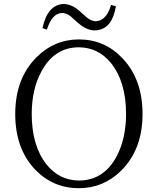

<svg xmlns="http://www.w3.org/2000/svg" viewBox="-20 -944 803 978"><path d="M196.3 -800.8Q221.7 -918.9 302.7 -923.8Q348.6 -922.9 389.6 -883.8Q427.7 -848.6 440.4 -842.8Q455.1 -835.9 468.8 -835.9Q521.5 -837.9 545.9 -918.9L570.3 -912.1Q552.7 -803.7 480.5 -791Q471.7 -789.1 462.9 -789.1Q421.9 -789.1 378.9 -826.2Q377 -828.1 375 -829.1Q338.9 -863.3 329.1 -868.2Q312.5 -877.9 294.9 -877.9Q245.1 -876 218.8 -793ZM141.6 -363.3Q141.6 -202.1 216.8 -106.4Q282.2 -25.4 381.8 -24.4Q508.8 -24.4 575.2 -149.4Q622.1 -240.2 622.1 -363.3Q622.1 -526.4 545.9 -622.1Q481.4 -702.1 381.8 -703.1Q256.8 -703.1 190.4 -579.1Q141.6 -488.3 141.6 -363.3ZM381.8 -743.2Q513.7 -743.2 604.5 -646.5Q706.1 -539.1 706.1 -363.3Q706.1 -183.6 597.7 -75.2Q506.8 14.6 381.8 14.6Q249 14.6 157.2 -82Q57.6 -188.5 57.6 -363.3Q57.6 -543 165 -651.4Q256.8 -743.2 381.8 -743.2Z"/></svg>

Font: GenYoMin JP Light
Style: Regular
Weight: 300
Version: Version 1.001;PS 1;hotconv 16.6.51;makeotf.lib2.5.65220 DEVE